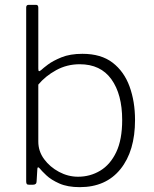

<svg xmlns="http://www.w3.org/2000/svg" viewBox="-20 -762 634 792"><path d="M100 0Q93 0 90.5 -3Q88 -6 88 -14V-731Q88 -742 98 -742H129Q138 -742 138 -730V-479Q138 -469 141 -468.5Q144 -468 151 -474Q157 -480 177.5 -495.5Q198 -511 233.5 -525.5Q269 -540 320 -540Q397 -540 444.5 -503.5Q492 -467 514.5 -405Q537 -343 537 -267Q537 -139 477 -64.5Q417 10 309 10Q259 10 225 -5Q191 -20 171 -39Q151 -58 144 -67Q140 -72 137 -71.5Q134 -71 134 -64L131 -14Q131 0 116 0ZM138 -178Q138 -138 162 -105.5Q186 -73 223.5 -53Q261 -33 302 -33Q352 -33 393.5 -58Q435 -83 459.5 -134.5Q484 -186 484 -267Q484 -373 439.5 -435Q395 -497 309 -497Q256 -497 211.5 -472.5Q167 -448 138 -413Z"/></svg>

Font: Libre Franklin ExtraLight
Style: Regular
Weight: 250
Designer: Pablo Impallari, Rodrigo Fuenzalida, Nhung Nguyen
Foundry: Impallari Type
Version: Version 3.000